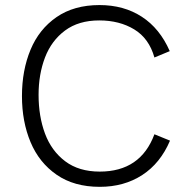

<svg xmlns="http://www.w3.org/2000/svg" viewBox="-20 -721 732 751"><path d="M65.9 -345.2Q65.9 -445.8 99.4 -526.4Q132.8 -606.9 201.2 -654.1Q269.5 -701.2 369.1 -701.2Q464.4 -701.2 534.7 -655.5Q605 -609.9 644 -521L584 -496.1Q563 -570.8 505.1 -606Q447.3 -641.1 368.2 -641.1Q287.6 -641.1 234.4 -601.6Q181.2 -562 156 -496.1Q130.9 -430.2 130.9 -350.1Q130.9 -266.1 156 -198.5Q181.2 -130.9 234.9 -90.3Q288.6 -49.8 370.1 -49.8Q529.8 -49.8 584 -195.8L645 -170.9Q607.4 -82.5 536.4 -36.4Q465.3 9.8 370.1 9.8Q270 9.8 201.7 -37.4Q133.3 -84.5 99.6 -164.8Q65.9 -245.1 65.9 -345.2Z"/></svg>

Font: Acari Sans Light
Style: Regular
Weight: 300
Designer: Alfredo Marco Pradil and Stefan Peev
Foundry: Hanken Design Co.
Version: Version 1.045;January 11, 2019;FontCreator 11.5.0.2425 64-bi